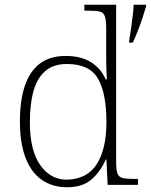

<svg xmlns="http://www.w3.org/2000/svg" viewBox="-20 -780 636 810"><path d="M263 10Q201 10 156 -21.5Q111 -53 87.5 -115Q64 -177 64 -267Q64 -357 85 -418.5Q106 -480 148.5 -512Q191 -544 257 -544Q322 -544 364 -517.5Q406 -491 426 -445H431Q429 -472 428.5 -499.5Q428 -527 428 -548V-659Q428 -695 422.5 -711Q417 -727 401.5 -731Q386 -735 358 -735H336V-760H470V-97Q470 -64 475.5 -48.5Q481 -33 497.5 -29Q514 -25 548 -25H562V0H434L429 -107H426Q404 -56 366 -23Q328 10 263 10ZM262 -22Q348 -24 388.5 -88Q429 -152 429 -265Q429 -386 393.5 -448Q358 -510 262 -510Q207 -510 172.5 -481.5Q138 -453 122 -398Q106 -343 106 -264Q106 -147 149 -84.5Q192 -22 262 -22ZM525 -609Q529 -633 533 -660.5Q537 -688 540 -714.5Q543 -741 544 -760H596V-752Q590 -731 581 -704Q572 -677 561.5 -650Q551 -623 540 -600H525Z"/></svg>

Font: Noto Serif Hebrew ExtraLight
Style: Regular
Weight: 250
Version: Version 2.003